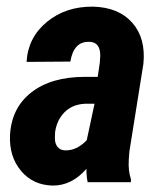

<svg xmlns="http://www.w3.org/2000/svg" viewBox="-20 -559 501 589"><path d="M249 0Q245.1 -16.6 245.1 -41Q200.2 10.3 142.6 10.3Q81.5 9.3 44.7 -34.7Q7.8 -78.6 10.7 -144Q15.1 -228 76.2 -275.6Q137.2 -323.2 240.2 -323.2H279.8L286.1 -366.2L287.6 -388.2Q287.6 -430.7 253.4 -430.7Q206.1 -432.1 195.8 -370.1L61.5 -369.1Q65.9 -444.3 124 -491.9Q182.1 -539.6 265.6 -538.6Q344.2 -536.6 386 -489Q427.7 -441.4 419.9 -363.3L377 -94.7L375 -68.8Q373 -34.7 381.8 -8.8L381.3 0ZM179.7 -97.7Q215.3 -96.7 246.1 -128.9L270 -240.7H240.7Q201.7 -238.8 177.7 -214.4Q153.8 -189.9 148.9 -152.8L148.4 -134.3Q148.4 -118.7 156.5 -108.4Q164.6 -98.1 179.7 -97.7Z"/></svg>

Font: TypoPRO Roboto
Style: Bold Italic
Weight: 700
Italic angle: -12°
Designer: Google
Version: Version 2.136; 2016